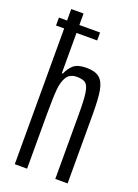

<svg xmlns="http://www.w3.org/2000/svg" viewBox="-143 -804 621 864"><g transform="rotate(20 168.0 -371.5)"><path d="M296 -329V0H237V-309Q237 -380 232 -412Q227 -444 214 -454.5Q201 -465 172 -465Q139 -465 124 -442Q109 -419 105.5 -378.5Q102 -338 102 -257V0H43V-650H4V-688H43V-743H102V-688H201V-650H102V-457H107Q118 -485 138 -501.5Q158 -518 198 -518Q241 -518 261.5 -500.5Q282 -483 289 -444Q296 -405 296 -329Z"/></g></svg>

Font: Saira Ultra Condensed
Style: Regular
Weight: 400
Width: 1
Designer: Hector Gatti with collaboration of the Omnibus-Type team
Foundry: Omnibus-Type
Version: Version 1.001; ttfautohint (v1.8)